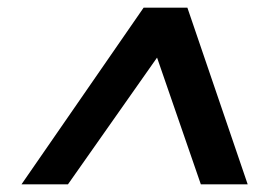

<svg xmlns="http://www.w3.org/2000/svg" viewBox="-20 -720 705 500"><path d="M36 -240 354 -700H468L625 -240H503L389 -570L157 -240Z"/></svg>

Font: DM Sans 12pt SemiBold
Style: Italic
Weight: 600
Italic angle: -10°
Version: Version 4.004;gftools[0.9.30]